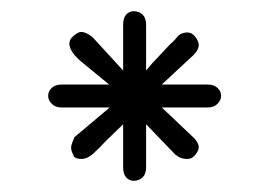

<svg xmlns="http://www.w3.org/2000/svg" viewBox="-20 -474 481 343"><path d="M200 -430Q200 -442 205.5 -448Q211 -454 219 -454Q228 -454 234.5 -448Q241 -442 241 -430V-348Q245 -353 252 -361L268 -378L283 -394Q291 -401 295 -406Q302 -416 315 -416Q323 -416 329 -408Q335 -400 335 -394Q335 -385 326 -376L269 -323H351Q362 -323 368.5 -317Q375 -311 375 -303Q375 -295 368.5 -288.5Q362 -282 351 -282H269L326 -228Q335 -219 335 -211Q335 -205 329 -197.5Q323 -190 315 -190Q302 -190 295 -197V-196L241 -252V-175Q241 -163 234.5 -157Q228 -151 219 -151Q211 -151 205.5 -157Q200 -163 200 -175V-252L169 -222Q158 -210 147 -200Q136 -190 125 -190Q116 -190 111 -195H112Q107 -204 107 -211Q107 -213 109 -219L113 -229L176 -282H90Q79 -282 72.5 -288.5Q66 -295 66 -303Q66 -311 72.5 -317Q79 -323 90 -323H175L125 -364Q106 -380 104 -394Q103 -403 111.5 -410Q120 -417 125 -417Q133 -417 145 -408L200 -348Z"/></svg>

Font: VDS
Style: Thin
Weight: 100
Width: 0
Designer: artmaker
Foundry: artmaker
Version: Version 1.000 2012 initial release